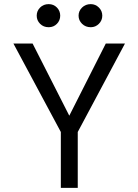

<svg xmlns="http://www.w3.org/2000/svg" viewBox="-20 -911 671 931"><path d="M45 0ZM275 -271 45 -700H138L316 -350L493 -700H586L357 -271V0H275ZM158 -835Q158 -858 174.5 -874.5Q191 -891 216 -891Q240 -891 256 -874.5Q272 -858 272 -835Q272 -812 256 -795.5Q240 -779 216 -779Q191 -779 174.5 -795.5Q158 -812 158 -835ZM361 -835Q361 -858 378 -874.5Q395 -891 420 -891Q443 -891 459.5 -874.5Q476 -858 476 -835Q476 -812 459.5 -795.5Q443 -779 420 -779Q395 -779 378 -795.5Q361 -812 361 -835Z"/></svg>

Font: Niramit
Style: Regular
Weight: 400
Version: Version 1.000; ttfautohint (v1.6)